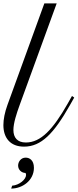

<svg xmlns="http://www.w3.org/2000/svg" viewBox="-63 -856 458 1133"><path d="M-19 -236.8C-35.2 -192.4 -43 -151.4 -43 -117.7C-43 -41 -1 9.3 78.6 9.3C180.2 9.3 254.4 -67.4 349.6 -235.4L375 -280.3L361.8 -289.6L336.4 -244.6C249 -90.8 177.2 -15.1 89.4 -15.1C39.6 -15.1 16.1 -43.9 16.1 -88.9C16.1 -129.4 34.7 -186 53.2 -236.8L271.5 -835.9H198.7ZM2.9 256.8C69.8 256.8 137.2 208.5 137.2 134.3C137.2 88.9 110.8 74.2 88.4 74.2C60.1 74.2 43.9 99.1 43.9 121.1C43.9 146.5 64.9 164.6 87.4 164.6C89.8 168 90.8 172.4 90.8 176.3C90.8 202.6 50.8 236.8 8.8 239.7Z"/></svg>

Font: Petit Formal Script
Style: Regular
Weight: 400
Designer: Pablo Impallari, Brenda Gallo, Rodrigo Fuenzalida
Foundry: Pablo Impallari, Brenda Gallo, Rodrigo Fuenzalida
Version: Version 1.001